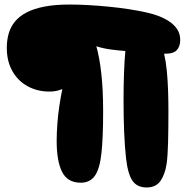

<svg xmlns="http://www.w3.org/2000/svg" viewBox="-20 -759 820 847"><path d="M336 47Q278 47 254 -0.5Q230 -48 230 -137Q230 -172 233 -212.5Q236 -253 242 -293Q248 -333 255 -366Q240 -360 226 -357.5Q212 -355 198 -355Q145 -355 102 -378.5Q59 -402 34.5 -445.5Q10 -489 10 -548Q10 -582 18.5 -611.5Q27 -641 46.5 -664.5Q66 -688 98 -704.5Q130 -721 176.5 -730Q223 -739 287 -739Q326 -739 370.5 -736.5Q415 -734 460.5 -729.5Q506 -725 548.5 -718.5Q591 -712 626 -704Q661 -696 683 -687Q711 -676 731.5 -661Q752 -646 763.5 -627Q775 -608 775 -582Q775 -554 759.5 -537.5Q744 -521 704 -522Q712 -487 716 -445.5Q720 -404 721.5 -358.5Q723 -313 723 -267Q723 -194 721.5 -132.5Q720 -71 715 -36Q708 10 688 39Q668 68 627 68Q585 68 564.5 38.5Q544 9 536 -61Q530 -116 527.5 -180.5Q525 -245 525 -317Q525 -377 527 -434.5Q529 -492 533 -534Q505 -536 470 -540.5Q435 -545 405 -555Q419 -506 427 -434Q435 -362 435 -267Q435 -152 427.5 -83Q420 -14 398.5 16.5Q377 47 336 47Z"/></svg>

Font: DynaPuff
Style: Bold
Weight: 700
Designer: Toshi Omagari, Jennifer Daniel
Foundry: Google Fonts
Version: Version 2.000